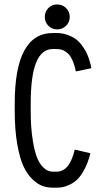

<svg xmlns="http://www.w3.org/2000/svg" viewBox="-20 -847 490 879"><path d="M201.4 -729Q185.1 -745.6 185.1 -769.5Q185.1 -793.5 201.4 -810.1Q217.8 -826.7 241.7 -826.7Q265.6 -826.7 282.5 -810.1Q299.3 -793.5 299.3 -769.5Q299.3 -745.6 282.5 -729Q265.6 -712.4 241.7 -712.4Q217.8 -712.4 201.4 -729ZM237.8 12.2H222.7Q198.7 12.2 177.2 5.4Q155.8 -1.5 130.9 -24.2Q106 -46.9 88.4 -83.7Q70.8 -120.6 59.1 -186.5Q47.4 -252.4 47.4 -339.8V-372.6Q47.4 -695.8 222.2 -695.8H237.8Q264.2 -695.8 286.9 -688Q309.6 -680.2 325 -669.4Q340.3 -658.7 353.3 -641.6Q366.2 -624.5 373.3 -611.3Q380.4 -598.1 386.5 -579.6Q392.6 -561 394.3 -553.7Q396 -546.4 398.4 -534.7L327.1 -520Q320.8 -551.3 311 -572.5Q301.3 -593.8 288.8 -604.2Q276.4 -614.7 264.4 -618.7Q252.4 -622.6 237.8 -622.6H222.2Q170.9 -622.6 145.8 -561.5Q120.6 -500.5 120.6 -372.6V-339.8Q120.6 -304.2 122.6 -271Q124.5 -237.8 131.1 -198Q137.7 -158.2 148.2 -129.2Q158.7 -100.1 178 -80.6Q197.3 -61 222.7 -61H237.8Q245.6 -61 252.2 -62.3Q258.8 -63.5 269.5 -69.1Q280.3 -74.7 288.8 -84.7Q297.4 -94.7 306.6 -114.7Q315.9 -134.8 322.3 -162.1L393.6 -145.5Q383.8 -104 367.4 -73.2Q351.1 -42.5 335 -26.6Q318.8 -10.7 298.8 -1.5Q278.8 7.8 265.4 10Q252 12.2 237.8 12.2Z"/></svg>

Font: Anka/Coder Narrow
Style: Regular
Weight: 400
Width: 3
Monospace: yes
Version: Version 001.100